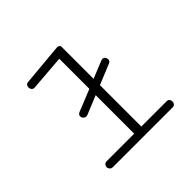

<svg xmlns="http://www.w3.org/2000/svg" viewBox="-144 -735 892 892"><g transform="rotate(-45 302.5 -288.5)"><path d="M126 0Q114.7 0 109.1 -6.3Q103.5 -12.7 103.5 -20.5Q103.5 -27.8 108.6 -33.9Q113.8 -40 124 -40H304.2V-293L212.4 -255.4Q206.5 -253.4 204.1 -253.4Q195.3 -253.4 189.5 -260Q183.6 -266.6 183.6 -274.4Q183.6 -285.6 195.3 -290.5L304.2 -334.5V-532.2L131.8 -518.6Q130.9 -518.6 130.1 -518.3Q129.4 -518.1 128.4 -518.1Q118.7 -518.1 113.5 -524.4Q108.4 -530.8 108.4 -538.6Q108.4 -545.4 112.3 -551.3Q116.2 -557.1 124 -558.1L328.1 -576.7Q329.1 -576.7 330.3 -576.9Q331.5 -577.1 333.5 -577.1Q351.1 -577.1 351.1 -561.5V-353.5L437.5 -388.7Q441.9 -390.1 445.3 -390.1Q453.6 -390.1 458.5 -383.8Q463.4 -377.4 463.4 -369.6Q463.4 -358.4 453.6 -354L351.1 -312V-40H517.1Q526.9 -40 531.5 -33.7Q536.1 -27.3 536.1 -20Q536.1 -12.2 531.2 -6.1Q526.4 0 516.6 0Z"/></g></svg>

Font: Cutive Mono
Style: Regular
Weight: 400
Designer: Vernon Adams
Foundry: Vernon Adams
Version: Version 1.110; ttfautohint (v1.8.4.7-5d5b)